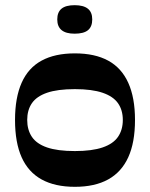

<svg xmlns="http://www.w3.org/2000/svg" viewBox="-20 -710 579 741"><path d="M269 11Q192 11 140.5 -17.5Q89 -46 63.5 -103Q38 -160 38 -247Q38 -333 63.5 -390.5Q89 -448 140.5 -476Q192 -504 269 -504Q346 -504 397.5 -476Q449 -448 475 -390.5Q501 -333 501 -247Q501 -160 475 -103Q449 -46 397.5 -17.5Q346 11 269 11ZM269 -127Q335 -127 376 -141Q417 -155 435.5 -182Q454 -209 454 -247Q454 -285 435.5 -311.5Q417 -338 376 -352Q335 -366 269 -366Q202 -366 161.5 -352Q121 -338 103 -311.5Q85 -285 85 -247Q85 -209 103 -182Q121 -155 161.5 -141Q202 -127 269 -127ZM268 -580Q201 -580 201 -635Q201 -663 217.5 -676.5Q234 -690 268 -690Q302 -690 319 -676.5Q336 -663 336 -635Q336 -607 319.5 -593.5Q303 -580 268 -580Z"/></svg>

Font: Ojuju
Style: Bold
Weight: 700
Designer: Chisaokwu Joboson, Mirko Velimirovic
Foundry: Udi Foundry
Version: Version 1.000